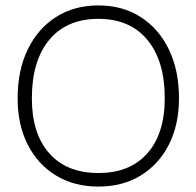

<svg xmlns="http://www.w3.org/2000/svg" viewBox="-20 -680 724 708"><path d="M45 -317.5Q45 -220 82.2 -146.8Q119.5 -73.5 186.5 -32.8Q253.5 8 343 8Q432 8 498.8 -32.8Q565.5 -73.5 602.8 -146.8Q640 -220 640 -317.5Q640 -420.5 602.8 -497.5Q565.5 -574.5 498.8 -617.2Q432 -660 343 -660Q253.5 -660 186.5 -617.2Q119.5 -574.5 82.2 -497.5Q45 -420.5 45 -317.5ZM587.5 -317.5Q587.5 -187 523.2 -114.5Q459 -42 343 -42Q226 -42 161.8 -114.5Q97.5 -187 97.5 -317.5Q97.5 -456 161.8 -533.2Q226 -610.5 343 -610.5Q459 -610.5 523.2 -533.2Q587.5 -456 587.5 -317.5Z"/></svg>

Font: Overused Grotesk Light
Style: Regular
Weight: 300
Designer: RandomMaerks
Version: Version 0.005